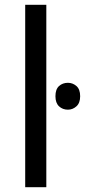

<svg xmlns="http://www.w3.org/2000/svg" viewBox="-20 -780 354 800"><path d="M173 0H85V-760H173ZM263 -435Q283 -435 298.5 -421.5Q314 -408 314 -379Q314 -351 298.5 -337Q283 -323 263 -323Q241 -323 226 -337Q211 -351 211 -379Q211 -408 226 -421.5Q241 -435 263 -435Z"/></svg>

Font: Noto Sans
Style: Regular
Weight: 400
Designer: Monotype Design Team
Foundry: Monotype Imaging Inc.
Version: Version 2.007